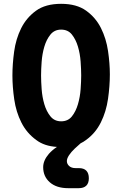

<svg xmlns="http://www.w3.org/2000/svg" viewBox="-20 -760 640 1005"><path d="M393 120Q419 120 432 133.5Q445 147 445 173Q445 199 431.5 212Q418 225 392 225H337Q276 225 241 194.5Q206 164 206 115Q206 80 236 45Q254 25 278 9Q212 5 170 -27Q120 -63 92 -118.5Q64 -174 54.5 -240Q45 -306 45 -365Q45 -424 54 -490Q63 -556 90.5 -611.5Q118 -667 168 -703.5Q218 -740 300 -740Q381 -740 431 -704Q481 -668 508.5 -613Q536 -558 545.5 -493Q555 -428 555 -371Q555 -310 545.5 -243Q536 -176 508 -119.5Q480 -63 430 -27Q417 -17 402 -10L371 18Q352 36 341 53Q330 70 330 83Q330 98 342 109Q354 120 376 120ZM300 -125Q336 -125 356.5 -151Q377 -177 388 -214.5Q399 -252 402 -293Q405 -334 405 -365Q405 -396 402 -437.5Q399 -479 388 -516Q377 -553 356.5 -579Q336 -605 300 -605Q265 -605 244 -579Q223 -553 212 -515.5Q201 -478 198 -437Q195 -396 195 -365Q195 -334 198 -293Q201 -252 212 -214.5Q223 -177 244 -151Q265 -125 300 -125Z"/></svg>

Font: Maple Mono ExtraBold
Style: Regular
Weight: 800
Monospace: yes
Designer: subframe7536
Version: Version 7.000